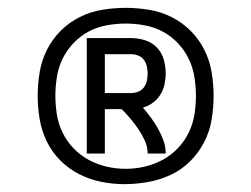

<svg xmlns="http://www.w3.org/2000/svg" viewBox="-20 -919 640 489"><path d="M201 -528V-822H314Q332 -822 349.5 -816.5Q367 -811 379.5 -798Q392 -785 397 -767.5Q402 -750 402 -732Q402 -718 399 -704Q396 -690 388.5 -678Q381 -666 369.5 -657.5Q358 -649 344 -645Q355 -632 365 -618.5Q375 -605 383 -590.5Q391 -576 396.5 -560.5Q402 -545 402 -528H356Q356 -545 349 -560.5Q342 -576 332.5 -590Q323 -604 312.5 -616.5Q302 -629 290 -641H247V-528ZM247 -682H314Q323 -682 332 -685.5Q341 -689 346.5 -696.5Q352 -704 354 -713Q356 -722 356 -732Q356 -741 354 -750Q352 -759 346.5 -766.5Q341 -774 332 -777.5Q323 -781 314 -781H247ZM297 -450Q267 -450 237.5 -456Q208 -462 181.5 -475.5Q155 -489 133.5 -510.5Q112 -532 99 -559Q86 -586 81 -615.5Q76 -645 76 -675Q76 -705 81 -735Q86 -765 99.5 -792Q113 -819 134.5 -840.5Q156 -862 183 -875.5Q210 -889 240 -894Q270 -899 300 -899Q330 -899 360 -894Q390 -889 417 -875.5Q444 -862 465.5 -840.5Q487 -819 500.5 -792Q514 -765 519 -735Q524 -705 524 -675Q524 -645 519 -614.5Q514 -584 500 -557Q486 -530 464.5 -508.5Q443 -487 415.5 -474Q388 -461 357.5 -455.5Q327 -450 297 -450ZM300 -489Q324 -489 348 -494.5Q372 -500 393.5 -511.5Q415 -523 432 -540.5Q449 -558 460 -580Q471 -602 475 -626.5Q479 -651 479 -675Q479 -699 475 -723.5Q471 -748 460.5 -769.5Q450 -791 433 -809Q416 -827 394.5 -838.5Q373 -850 348.5 -854.5Q324 -859 300 -859Q276 -859 251.5 -854.5Q227 -850 205.5 -838.5Q184 -827 167 -809Q150 -791 139.5 -769.5Q129 -748 125 -723.5Q121 -699 121 -675Q121 -651 125 -626.5Q129 -602 140 -580Q151 -558 168 -540.5Q185 -523 206.5 -511.5Q228 -500 252 -494.5Q276 -489 300 -489Z"/></svg>

Font: Iosevka Curly Extended
Style: Regular
Weight: 400
Width: 7
Monospace: yes
Designer: Belleve Invis
Foundry: Belleve Invis
Version: Version 11.1.0; ttfautohint (v1.8.3)